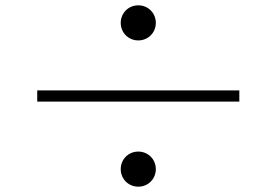

<svg xmlns="http://www.w3.org/2000/svg" viewBox="-20 -729 1040 722"><path d="M434 -643C434 -606 463 -577 500 -577C537 -577 566 -606 566 -643C566 -680 537 -709 500 -709C463 -709 434 -680 434 -643ZM880 -347V-389H120V-347ZM434 -93C434 -56 463 -27 500 -27C537 -27 566 -56 566 -93C566 -130 537 -159 500 -159C463 -159 434 -130 434 -93Z"/></svg>

Font: Noto Serif TC ExtraLight
Style: Regular
Weight: 200
Designer: Ryoko NISHIZUKA 西塚涼子 (kana & ideographs); Frank Grießhammer (Latin, Greek & Cyrillic); Wenlong ZHANG 张文龙 (bopomofo); San
Foundry: Adobe
Version: Version 2.001;hotconv 1.1.0;makeotfexe 2.6.0